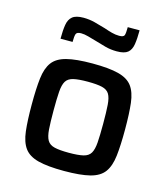

<svg xmlns="http://www.w3.org/2000/svg" viewBox="-110 -813 795 908"><g transform="rotate(15 287.5 -359.5)"><path d="M287 8Q207 8 160.5 -4Q114 -16 92.5 -45.5Q71 -75 65 -126.5Q59 -178 59 -256Q59 -334 65 -385Q71 -436 92.5 -465Q114 -494 160.5 -506Q207 -518 287 -518Q368 -518 414.5 -506Q461 -494 482.5 -465Q504 -436 510 -385Q516 -334 516 -256Q516 -178 510 -126.5Q504 -75 482.5 -45.5Q461 -16 414.5 -4Q368 8 287 8ZM287 -81Q333 -81 358 -87Q383 -93 393.5 -111Q404 -129 406.5 -163.5Q409 -198 409 -256Q409 -313 406.5 -347.5Q404 -382 393.5 -399.5Q383 -417 358 -423Q333 -429 287 -429Q242 -429 217 -423Q192 -417 181.5 -399.5Q171 -382 168.5 -347.5Q166 -313 166 -256Q166 -198 168.5 -163.5Q171 -129 181.5 -111Q192 -93 217 -87Q242 -81 287 -81ZM110 -592Q110 -633 114.5 -660.5Q119 -688 136 -702Q153 -716 190 -716Q218 -716 245.5 -709Q273 -702 299 -694Q319 -687 337.5 -682Q356 -677 374 -677Q396 -677 399.5 -687.5Q403 -698 403 -727H461Q461 -686 456.5 -658Q452 -630 435.5 -616.5Q419 -603 382 -603Q352 -603 326 -610Q300 -617 274 -625Q253 -631 233.5 -636.5Q214 -642 198 -642Q177 -642 173 -631Q169 -620 169 -592Z"/></g></svg>

Font: Saira Medium
Style: Regular
Weight: 500
Designer: Hector Gatti with collaboration of the Omnibus-Type team
Foundry: Omnibus-Type
Version: Version 1.100; ttfautohint (v1.8.3)